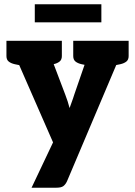

<svg xmlns="http://www.w3.org/2000/svg" viewBox="-20 -709 629 894"><path d="M127 165 227 -46 20 -519H157Q175 -519 185 -511Q195 -503 199 -492L284 -268Q290 -252 295 -237Q300 -222 304 -206Q306 -211 310.5 -224Q315 -237 320 -250.5Q325 -264 326 -269L403 -492Q407 -503 419 -511Q431 -519 444 -519H569L292 135Q285 150 275 157.5Q265 165 243 165ZM141 -481V-519H215V-481ZM392 -481V-519H466V-481ZM107 -519 93 -401 49 -410Q31 -414 20.5 -422.5Q10 -431 10 -448V-519ZM268 -519V-448Q268 -431 257.5 -422.5Q247 -414 229 -410L185 -401L171 -519ZM418 -519 404 -401 360 -410Q342 -414 331.5 -422.5Q321 -431 321 -448V-519ZM579 -519V-448Q579 -431 568.5 -422.5Q558 -414 540 -410L496 -401L482 -519ZM142 -605V-689H452V-605Z"/></svg>

Font: Aleo Black
Style: Regular
Weight: 900
Designer: Alessio Laiso
Foundry: Alessio Laiso
Version: Version 2.001;gftools[0.9.29]